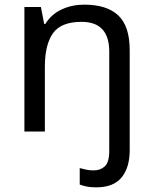

<svg xmlns="http://www.w3.org/2000/svg" viewBox="-20 -566 658 826"><path d="M394 240Q370 240 353 236.5Q336 233 323 228V157Q337 161 351 164Q365 167 383 167Q412 167 431 149.5Q450 132 450 83V-344Q450 -472 331 -472Q242 -472 207.5 -422.5Q173 -373 173 -279V0H85V-536H156L170 -463H175Q201 -505 245.5 -525.5Q290 -546 342 -546Q440 -546 489 -499.5Q538 -453 538 -350V80Q538 155 503 197.5Q468 240 394 240Z"/></svg>

Font: Noto Sans Kaithi
Style: Regular
Weight: 400
Designer: Monotype Design Team
Foundry: Monotype Imaging Inc.
Version: Version 2.005; ttfautohint (v1.8.4.7-5d5b)